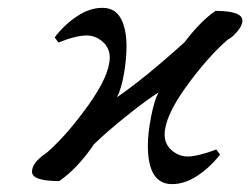

<svg xmlns="http://www.w3.org/2000/svg" viewBox="-20 -462 641 492"><path d="M601.1 -405.8Q598.6 -394 589.1 -382.6Q579.6 -371.1 571.3 -365.2L563 -359.9Q511.2 -314.9 456.5 -239Q401.9 -163.1 401.9 -117.2Q401.9 -92.3 420.2 -76.7Q438.5 -61 460.9 -61Q474.1 -61 492.4 -65.7Q510.7 -70.3 522.5 -74.7L534.2 -79.1L543.9 -65.9Q519 -33.7 486.3 -12Q453.6 9.8 420.9 9.8Q358.9 9.8 358.9 -88.9Q358.9 -121.1 367.2 -163.3Q375.5 -205.6 386.2 -225.1Q354.5 -205.1 305.7 -166Q256.8 -127 221.2 -92.8Q178.7 -30.3 131.8 2Q62 2 62 -22Q62 -44.9 97.7 -69.3L101.1 -71.8Q151.4 -115.7 206.3 -192.4Q261.2 -269 261.2 -314.9Q261.2 -339.4 242.9 -355.2Q224.6 -371.1 202.1 -371.1Q189 -371.1 170.9 -366.7Q152.8 -362.3 141.6 -357.4L129.9 -353L120.1 -366.2Q144 -397.9 176.8 -419.9Q209.5 -441.9 242.2 -441.9Q274.4 -441.9 289.3 -415.3Q304.2 -388.7 304.2 -342.8Q304.2 -311 297.6 -272.7Q291 -234.4 279.8 -212.9Q351.1 -261.7 453.1 -354Q493.7 -407.7 532.2 -434.1Q601.1 -434.1 601.1 -409.2Z"/></svg>

Font: Linear Smooth
Style: Italic
Weight: 400
Designer: Philipp H. Poll, Flanker
Foundry: Philipp H. Poll, reworked by Flanker
Version: Version 1.061 | FøM Fix